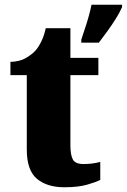

<svg xmlns="http://www.w3.org/2000/svg" viewBox="-20 -780 535 810"><path d="M251 10Q179 10 136 -25.5Q93 -61 93 -150V-463H24V-519Q64 -520 90.5 -536Q117 -552 130 -567Q143 -582 154.5 -605.5Q166 -629 173 -661H277V-536H395V-463H277V-167Q277 -126 287.5 -107Q298 -88 332 -88Q371 -88 403 -97V-21Q386 -12 348 -1Q310 10 251 10ZM323 -613Q329 -632 338 -658.5Q347 -685 354.5 -712Q362 -739 366 -760H495V-750Q486 -729 469.5 -702.5Q453 -676 433.5 -649Q414 -622 397 -600H323Z"/></svg>

Font: Noto Serif Hebrew SemiCondensed Black
Style: Regular
Weight: 900
Width: 4
Designer: Monotype Design Team
Foundry: Monotype Imaging Inc.
Version: Version 2.004; ttfautohint (v1.8.4.7-5d5b)